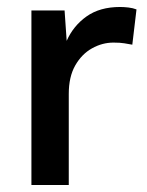

<svg xmlns="http://www.w3.org/2000/svg" viewBox="-20 -530 420 550"><path d="M70 0V-500H165L171 -413Q190 -456 228 -483Q266 -510 324 -510Q335 -510 348 -508.5Q361 -507 371 -503L359 -402Q348 -404 336 -406Q324 -408 305 -408Q273 -408 243.5 -391.5Q214 -375 195.5 -342.5Q177 -310 177 -261V0Z"/></svg>

Font: Prodigy Sans Medium
Style: Regular
Weight: 500
Designer: Wei Huang
Foundry: Wei Huang
Version: Version 1.003; ttfautohint (v1.8.3)